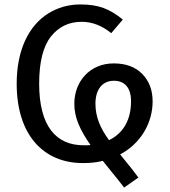

<svg xmlns="http://www.w3.org/2000/svg" viewBox="-20 -721 763 863"><path d="M666 -265C666 -315 651 -356 620 -388C589 -420 546 -436 491 -436C385 -436 314 -356 314 -254C314 -194 339 -137 387 -69C380 -68 370 -68 356 -68C232 -68 156 -154 156 -345C156 -442 174 -513 209 -557C244 -601 290 -623 347 -623C394 -623 438 -606 480 -572L532 -633C473 -681 424 -701 341 -701C288 -701 239 -687 196 -660C109 -605 55 -496 55 -345C55 -116 174 12 353 12C386 12 416 9 442 2L479 48C500 73 519 98 538 122L602 77C586 55 559 20 520 -27C613 -76 666 -169 666 -265ZM409 -255C409 -319 440 -358 492 -358C541 -358 569 -326 569 -266C569 -182 534 -122 470 -91C430 -146 409 -196 409 -255Z"/></svg>

Font: Fira Sans
Style: Regular
Weight: 400
Designer: Carrois Corporate & Edenspiekermann AG
Foundry: Carrois Corporate GbR & Edenspiekermann AG
Version: Version 4.203